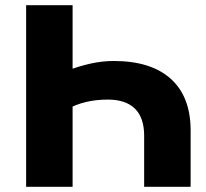

<svg xmlns="http://www.w3.org/2000/svg" viewBox="-20 -720 793 740"><path d="M395.4 -336.2Q305.3 -336.2 238.8 -298.8L234.6 -445.9Q284.9 -465.4 330.3 -475.2Q375.7 -485 417.9 -485Q561.7 -485 638.2 -416.2Q714.7 -347.4 714.7 -217.2V0H535.6V-197Q535.6 -266.3 500 -301.3Q464.4 -336.2 395.4 -336.2ZM80.7 -700H259.8V0H80.7Z"/></svg>

Font: iiserrat Thin
Style: Regular
Weight: 100
Designer: Akira Ohta
Foundry: Akira Ohta
Version: Version 1.200;Glyphs 3.3.1 (3343)